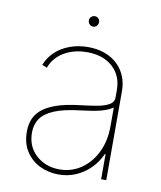

<svg xmlns="http://www.w3.org/2000/svg" viewBox="-80 -755 698 831"><g transform="rotate(10 269.0 -339.0)"><path d="M233.4 11.7Q188.5 11.7 150.4 -6.8Q112.3 -25.4 89.4 -61Q66.4 -96.7 66.4 -147.5Q66.4 -175.3 75.2 -199.7Q84 -224.1 106.4 -243.9Q128.9 -263.7 169.2 -278.1Q209.5 -292.5 272.5 -299.8Q310.5 -304.2 344 -309.8Q377.4 -315.4 398.2 -326.9Q418.9 -338.4 418.9 -359.4V-391.6Q418.9 -455.1 376.7 -493.2Q334.5 -531.2 264.6 -531.2Q207 -531.2 163.8 -505.9Q120.6 -480.5 103.5 -434.6L82 -443.4Q95.2 -477.5 121.8 -502.2Q148.4 -526.9 185.3 -540.3Q222.2 -553.7 264.6 -553.7Q306.2 -553.7 338.9 -541.5Q371.6 -529.3 394.5 -507.3Q417.5 -485.4 429.4 -455.8Q441.4 -426.3 441.4 -391.6V0H418.9V-110.4H416Q399.4 -73.7 372.1 -46.4Q344.7 -19 309.6 -3.7Q274.4 11.7 233.4 11.7ZM233.4 -10.7Q285.2 -10.7 327.1 -38.8Q369.1 -66.9 394 -117.2Q418.9 -167.5 418.9 -233.4V-315.4Q408.7 -308.1 394.8 -302.2Q380.9 -296.4 363.5 -292Q346.2 -287.6 325.4 -284.4Q304.7 -281.2 281.2 -278.3Q208 -270 166 -252.4Q124 -234.9 106.4 -208.7Q88.9 -182.6 88.9 -147.5Q88.9 -85.9 130.6 -48.3Q172.4 -10.7 233.4 -10.7ZM270 -644.5Q260.3 -644.5 253.7 -651.6Q247.1 -658.7 247.1 -668Q247.1 -677.2 253.7 -683.8Q260.3 -690.4 269.5 -690.4Q279.3 -690.4 285.6 -683.8Q292 -677.2 292 -668Q292 -658.7 285.6 -651.6Q279.3 -644.5 270 -644.5Z"/></g></svg>

Font: Inter Tight Thin
Style: Regular
Weight: 250
Designer: Rasmus Andersson
Foundry: rsms
Version: Version 3.004